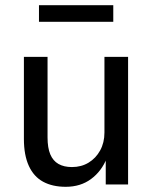

<svg xmlns="http://www.w3.org/2000/svg" viewBox="-20 -710 587 739"><path d="M233 9Q182 9 146 -10.5Q110 -30 91 -71.5Q72 -113 72 -175V-491H163V-181Q163 -141 173.5 -116Q184 -91 205 -79Q226 -67 257 -67Q293 -67 321 -84Q349 -101 365.5 -131Q382 -161 382 -200V-491H473V0H387V-101H391Q371 -51 330.5 -21Q290 9 233 9ZM130 -626V-690H416V-626Z"/></svg>

Font: Nunito Sans 10pt SemiCondensed Medium
Style: Regular
Weight: 500
Width: 4
Designer: Vernon Adams
Foundry: Vernon Adams
Version: Version 3.101;gftools[0.9.27]